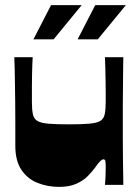

<svg xmlns="http://www.w3.org/2000/svg" viewBox="-20 -724 539 752"><path d="M211 8Q167 8 127.5 -7.5Q88 -23 64 -58.5Q40 -94 40 -153Q40 -201 40 -245Q40 -289 39.5 -327Q39 -365 38.5 -397.5Q38 -430 37.5 -455.5Q37 -481 36 -500H108Q107 -486 106.5 -468Q106 -450 105.5 -430Q105 -410 105 -390Q105 -370 105 -353Q105 -336 105 -324Q105 -294 109 -276Q113 -258 127 -250Q141 -242 170 -239.5Q199 -237 249 -237Q299 -237 328.5 -239.5Q358 -242 372 -250Q386 -258 390 -276Q394 -294 394 -324Q394 -339 394 -361.5Q394 -384 393.5 -409.5Q393 -435 392.5 -459Q392 -483 391 -500H463Q463 -491 462.5 -470.5Q462 -450 462 -422Q462 -394 461.5 -364Q461 -334 461 -305.5Q461 -277 461 -255Q461 -223 461 -184Q461 -145 461.5 -107Q462 -69 462.5 -40Q463 -11 463 0H391Q393 -19 393.5 -37.5Q394 -56 394 -69Q394 -83 393 -91.5Q392 -100 385 -100Q380 -100 373 -93.5Q366 -87 352 -67Q341 -52 324 -34.5Q307 -17 279.5 -4.5Q252 8 211 8ZM190 -570H111L180 -704H300ZM363 -570H284L353 -704H473Z"/></svg>

Font: Ojuju ExtraBold
Style: Regular
Weight: 800
Designer: Chisaokwu Joboson, Mirko Velimirovic
Foundry: Udi Foundry
Version: Version 1.000